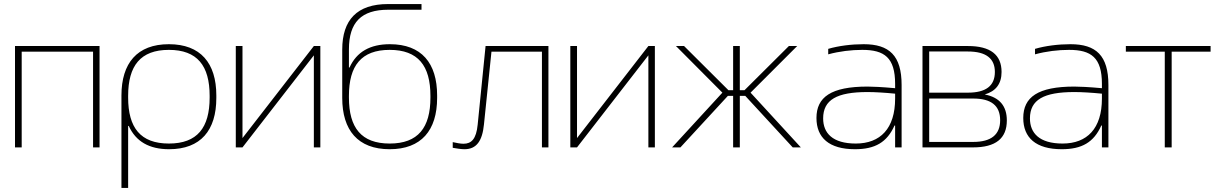

<svg xmlns="http://www.w3.org/2000/svg" viewBox="-20 -727 6028 947"><path d="M54 0H87V-472H439V0H471V-500H54Z M1047 -244V-256C1047 -416 969 -509 813 -509C656 -509 579 -415 579 -256V200H612V-106H615C650 -29 716 9 814 9C970 9 1047 -84 1047 -244ZM612 -246V-254C612 -403 673 -481 813 -481C953 -481 1014 -403 1014 -254V-246C1014 -97 953 -19 813 -19C673 -19 612 -97 612 -246Z M1143 0H1176L1528 -454V0H1560V-500H1528L1176 -46V-500H1143Z M2136 -244V-256C2136 -416 2059 -509 1903 -509C1805 -509 1739 -471 1704 -394H1701V-483C1701 -617 1762 -679 1895 -679H2059V-707H1894C1741 -707 1668 -629 1668 -482V-244C1668 -85 1745 9 1902 9C2058 9 2136 -84 2136 -244ZM1701 -246V-254C1701 -403 1762 -481 1902 -481C2042 -481 2103 -403 2103 -254V-246C2103 -97 2042 -19 1902 -19C1762 -19 1701 -97 1701 -246Z M2367 -113 2404 -472H2653V0H2685V-500H2375L2336 -112C2329 -41 2305 -18 2266 -18C2251 -18 2231 -22 2213 -26V2C2230 5 2254 9 2271 9C2331 9 2359 -33 2367 -113Z M2793 0H2826L3178 -454V0H3210V-500H3178L2826 -46V-500H2793Z M3596 -500V-282H3573L3354 -500H3314L3543 -270L3295 0H3336L3570 -254H3596V0H3629V-254H3656L3890 0H3930L3682 -270L3912 -500H3871L3652 -282H3629V-500Z M4240 -509C4180 -509 4116 -501 4065 -486V-459C4120 -474 4179 -481 4233 -481C4342 -481 4395 -443 4395 -313V-292C4330 -298 4282 -300 4259 -300C4079 -300 4007 -248 4007 -145C4007 -48 4069 9 4197 9C4296 9 4355 -25 4392 -108H4395V0H4427V-308C4427 -453 4366 -509 4240 -509ZM4040 -143C4040 -235 4108 -273 4259 -273C4295 -273 4345 -270 4395 -265V-241C4395 -93 4322 -19 4201 -19C4086 -19 4040 -71 4040 -143Z M4530 0H4779C4891 0 4946 -44 4946 -133C4946 -204 4910 -247 4837 -261C4892 -277 4920 -314 4920 -372C4920 -457 4865 -500 4754 -500H4530ZM4563 -27V-241H4780C4869 -241 4913 -206 4913 -134C4913 -63 4869 -27 4780 -27ZM4563 -270V-473H4754C4843 -473 4887 -439 4887 -372C4887 -303 4842 -270 4754 -270Z M5260 -509C5200 -509 5136 -501 5085 -486V-459C5140 -474 5199 -481 5253 -481C5362 -481 5415 -443 5415 -313V-292C5350 -298 5302 -300 5279 -300C5099 -300 5027 -248 5027 -145C5027 -48 5089 9 5217 9C5316 9 5375 -25 5412 -108H5415V0H5447V-308C5447 -453 5386 -509 5260 -509ZM5060 -143C5060 -235 5128 -273 5279 -273C5315 -273 5365 -270 5415 -265V-241C5415 -93 5342 -19 5221 -19C5106 -19 5060 -71 5060 -143Z M5725 0H5759V-472H5951V-500H5533V-472H5725Z"/></svg>

Font: LT Wave Text Thin
Style: Regular
Weight: 100
Designer: Daniel Lyons
Version: Version 2.5 (Glyphs App)